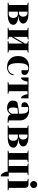

<svg xmlns="http://www.w3.org/2000/svg" viewBox="1828 -2578 915 4610"><g transform="rotate(90 2285.0 -272.5)"><path d="M365 -255Q423 -253 470 -240Q489 -234 508 -225.5Q527 -217 542 -204.5Q557 -192 566 -174.5Q575 -157 575 -135Q575 -109 562 -84.5Q549 -60 518.5 -41Q488 -22 438 -11Q388 0 315 0H40V-15L100 -30V-470L40 -485V-500H295Q364 -500 412 -489Q460 -478 489.5 -460Q519 -442 532 -419.5Q545 -397 545 -375Q545 -353 537.5 -336.5Q530 -320 517 -308Q504 -296 488 -287.5Q472 -279 455 -274Q415 -262 365 -260ZM260 -245V-25H315Q357 -25 383.5 -53.5Q410 -82 410 -135Q410 -188 383.5 -216.5Q357 -245 315 -245ZM260 -475V-270H295Q328 -270 354 -298Q380 -326 380 -375Q380 -420 354.5 -447.5Q329 -475 295 -475Z M965 -485V-500H1245V-485L1185 -470V-30L1245 -15V0H965V-15L1025 -30V-360L865 -85V-30L925 -15V0H645V-15L705 -30V-470L645 -485V-500H925V-485L865 -470V-140L1025 -415V-470Z M1615 -495Q1589 -495 1567 -484Q1545 -473 1529 -445.5Q1513 -418 1504 -370.5Q1495 -323 1495 -250Q1495 -179 1504 -132.5Q1513 -86 1529 -59Q1545 -32 1567 -21Q1589 -10 1615 -10Q1645 -10 1671.5 -21Q1698 -32 1717.5 -50.5Q1737 -69 1748.5 -92.5Q1760 -116 1760 -140H1785Q1785 -110 1771.5 -82Q1758 -54 1733 -32.5Q1708 -11 1673 2Q1638 15 1595 15Q1467 15 1396 -55.5Q1325 -126 1325 -250Q1325 -374 1396 -444.5Q1467 -515 1595 -515Q1644 -515 1679 -505.5Q1714 -496 1736.5 -480.5Q1759 -465 1769.5 -445.5Q1780 -426 1780 -405Q1780 -371 1759.5 -350.5Q1739 -330 1705 -330Q1697 -330 1689.5 -330.5Q1682 -331 1677 -332Q1670 -333 1665 -335V-485Q1659 -487 1651 -490Q1644 -492 1635 -493.5Q1626 -495 1615 -495Z M2170 -475V-30L2230 -15V0H1950V-15L2010 -30V-475H1935Q1935 -439 1924.5 -411.5Q1914 -384 1902 -364Q1888 -341 1870 -325H1840V-500H2340V-325H2310Q2291 -341 2277 -364Q2265 -384 2255 -411.5Q2245 -439 2245 -475Z M2580 -235Q2574 -222 2570 -205Q2566 -191 2563 -172Q2560 -153 2560 -130Q2560 -70 2578.5 -45Q2597 -20 2620 -20Q2643 -20 2659.5 -32.5Q2676 -45 2687 -60Q2700 -78 2710 -100V-245Q2687 -245 2664 -243.5Q2641 -242 2622 -240Q2600 -237 2580 -235ZM2620 -515Q2680 -515 2726.5 -499Q2773 -483 2805 -454.5Q2837 -426 2853.5 -386.5Q2870 -347 2870 -300V-30L2930 -15V0H2840Q2804 0 2782 -11.5Q2760 -23 2747 -37Q2732 -54 2725 -75Q2712 -49 2692 -30Q2675 -13 2647 1Q2619 15 2580 15Q2533 15 2498.5 4.5Q2464 -6 2441 -24.5Q2418 -43 2406.5 -67.5Q2395 -92 2395 -120Q2395 -143 2400 -162.5Q2405 -182 2412 -197Q2420 -215 2430 -230Q2472 -240 2519 -248Q2559 -255 2609 -261.5Q2659 -268 2710 -270V-300Q2710 -358 2702.5 -396Q2695 -434 2681 -456Q2667 -478 2646.5 -486.5Q2626 -495 2600 -495Q2589 -495 2580 -493.5Q2571 -492 2564 -490Q2556 -487 2550 -485V-335Q2543 -333 2537 -332Q2531 -331 2524.5 -330.5Q2518 -330 2510 -330Q2476 -330 2455.5 -350.5Q2435 -371 2435 -405Q2435 -426 2445.5 -445.5Q2456 -465 2478.5 -480.5Q2501 -496 2536 -505.5Q2571 -515 2620 -515Z M3315 -255Q3373 -253 3420 -240Q3439 -234 3458 -225.5Q3477 -217 3492 -204.5Q3507 -192 3516 -174.5Q3525 -157 3525 -135Q3525 -109 3512 -84.5Q3499 -60 3468.5 -41Q3438 -22 3388 -11Q3338 0 3265 0H2990V-15L3050 -30V-470L2990 -485V-500H3245Q3314 -500 3362 -489Q3410 -478 3439.5 -460Q3469 -442 3482 -419.5Q3495 -397 3495 -375Q3495 -353 3487.5 -336.5Q3480 -320 3467 -308Q3454 -296 3438 -287.5Q3422 -279 3405 -274Q3365 -262 3315 -260ZM3210 -245V-25H3265Q3307 -25 3333.5 -53.5Q3360 -82 3360 -135Q3360 -188 3333.5 -216.5Q3307 -245 3265 -245ZM3210 -475V-270H3245Q3278 -270 3304 -298Q3330 -326 3330 -375Q3330 -420 3304.5 -447.5Q3279 -475 3245 -475Z M3595 0V-15L3655 -30V-470L3595 -485V-500H3875V-485L3815 -470V-25H3965V-470L3905 -485V-500H4185V-485L4125 -470V-25H4215V165H4185Q4160 149 4142 124Q4126 104 4113 73Q4100 42 4100 0Z M4325 -625Q4325 -642 4332 -657.5Q4339 -673 4350.5 -684.5Q4362 -696 4377.5 -703Q4393 -710 4410 -710Q4427 -710 4442.5 -703Q4458 -696 4469.5 -684.5Q4481 -673 4488 -657.5Q4495 -642 4495 -625Q4495 -608 4488 -592.5Q4481 -577 4469.5 -565.5Q4458 -554 4442.5 -547Q4427 -540 4410 -540Q4393 -540 4377.5 -547Q4362 -554 4350.5 -565.5Q4339 -577 4332 -592.5Q4325 -608 4325 -625ZM4400 -500Q4490 -500 4490 -410V-30L4550 -15V0H4270V-15L4330 -30V-470L4270 -485V-500Z"/></g></svg>

Font: Yeseva One
Style: Regular
Weight: 400
Designer: Jovanny Lemonad
Foundry: Jovanny Lemonad
Version: Version 2.001; ttfautohint (v0.91) -l 8 -r 50 -G 200 -x 0 -w